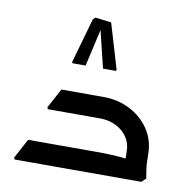

<svg xmlns="http://www.w3.org/2000/svg" viewBox="-65 -597 672 663"><g transform="rotate(10 271.0 -265.5)"><path d="M404 -97Q404 -123 389.5 -144.5Q375 -166 350 -178.5Q325 -191 293 -191H143V-202L151 -266H293Q344 -266 386.5 -244Q429 -222 454 -184Q479 -146 479 -97ZM28 0 25 -6 62 -75H180V0ZM62 0V-75H313Q338 -75 362.5 -73.5Q387 -72 403 -70Q419 -68 419 -68V0ZM111 -191 108 -197 145 -266H263V-191ZM413 0Q411 -13 407.5 -36Q404 -59 404 -97H479Q479 -64 482 -45Q485 -26 487 -14L472 0ZM218 -531 274 -524 321 -366 319 -362H274L240 -502L245 -503L213 -362H167L165 -366L210 -524Z"/></g></svg>

Font: Fustat
Style: Regular
Weight: 400
Designer: Mohamed Gaber, Khaled Hosny, Laura Garcia Mut
Foundry: Kief Type Foundry, Alif Type Foundry, Hard Type Foundry
Version: Version 1.007